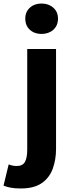

<svg xmlns="http://www.w3.org/2000/svg" viewBox="-77 -841 411 1086"><path d="M41 225Q6 225 -17 220.5Q-40 216 -57 209L-28 89Q-18 93 -6.5 95.5Q5 98 17 98Q51 98 64 75Q77 52 77 5V-564H240V1Q240 62 221.5 113Q203 164 159.5 194.5Q116 225 41 225ZM158 -649Q118 -649 92 -672.5Q66 -696 66 -736Q66 -774 92 -797.5Q118 -821 158 -821Q198 -821 224.5 -797.5Q251 -774 251 -736Q251 -696 224.5 -672.5Q198 -649 158 -649Z"/></svg>

Font: Noto Sans JP Thin ExtraBold
Style: Regular
Weight: 800
Version: Version 2.004-H2;hotconv 1.0.118;makeotfexe 2.5.65603